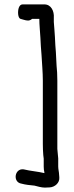

<svg xmlns="http://www.w3.org/2000/svg" viewBox="-20 -728 339 874"><path d="M245 30V-7C243.7 -22.6 242.4 -34.4 241 -50V-361C241 -372.3 240.7 -384.7 240 -398C235.9 -436.6 236 -482.7 232 -521L230 -560C228.8 -582.7 226.5 -607 225 -628V-647C227.2 -677.7 212.7 -708 182 -708H83C75 -708 69.2 -702.8 65.5 -692.5C60.1 -677.3 60.6 -645.3 74 -642L88 -638C102.3 -633.9 113.6 -631.3 126 -642H159C159 -614.3 162.5 -584.2 164 -555L166 -517C167.3 -504.3 168.3 -491.3 169 -478C170.9 -439.8 175 -399.4 175 -361V-73C175 -56.5 175.7 -36.8 177 -22L179 -6V30C179 39.3 180 48.3 182 57V60C153.2 52.8 118.2 50.5 88 43C46.1 36.6 36.4 102.1 78 108C95.9 113.1 116.2 114.9 137 117C149.9 120.2 168.4 126 184 126C190.7 126 198.3 125.7 207 125C229.1 123.5 252.5 104.9 250 79C249.3 75 249 71 249 67C249 56.8 245 42.4 245 30Z"/></svg>

Font: HoneyBee
Style: Reg
Weight: 400
Foundry: Cannot Into Space Fonts
Version: Version 0.89